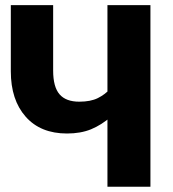

<svg xmlns="http://www.w3.org/2000/svg" viewBox="-20 -713 659 733"><path d="M21.3 -693.4H182.9V-443.5Q182.9 -381.3 207.3 -353Q231.6 -324.8 282.8 -324.8Q325.9 -324.8 353.5 -338.5Q381.1 -352.3 400.5 -373.7L404.9 -268.3Q367.1 -235.6 327.5 -219.4Q287.9 -203.3 235.8 -203.3Q134.8 -203.3 78.1 -267.4Q21.3 -331.5 21.3 -440.8ZM390.2 -693.4H554.3V0H390.2Z"/></svg>

Font: Fira Sans Variable
Style: Regular
Weight: 400
Designer: Carrois Corporate & Edenspiekermann AG
Foundry: Carrois Corporate GbR & Edenspiekermann AG
Version: Version 4.202